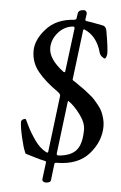

<svg xmlns="http://www.w3.org/2000/svg" viewBox="-57 -748 571 904"><g transform="rotate(5 229.0 -296.0)"><path d="M259 -627Q217 -623 188.5 -590Q160 -557 160 -517Q160 -465 231 -411Q233 -410 235 -409.5Q237 -409 238.5 -410Q240 -411 240 -413L266 -619Q266 -627 259 -627ZM292 -367Q294 -365 312.5 -352.5Q331 -340 337.5 -335Q344 -330 361.5 -316Q379 -302 387 -293Q395 -284 407.5 -268.5Q420 -253 426 -239.5Q432 -226 437 -208Q442 -190 442 -171Q442 -100 390 -40.5Q338 19 236 19Q228 19 227 25L218 101Q217 116 193 116Q186 116 181 111.5Q176 107 177 101L187 22Q187 15 181 15Q160 11 131.5 2Q103 -7 98 -8Q93 -9 90 -10.5Q87 -12 86.5 -13Q86 -14 85 -16.5Q84 -19 84 -20Q76 -37 65 -84Q54 -131 53 -158Q53 -164 59 -169Q65 -174 73 -174Q75 -174 88.5 -145Q102 -116 127.5 -79Q153 -42 185 -26Q187 -25 190 -25.5Q193 -26 193 -28L226 -297Q226 -305 214 -314Q152 -357 117.5 -399.5Q83 -442 83 -497Q83 -549 130 -601.5Q177 -654 261 -659Q271 -661 271 -665L275 -691Q278 -708 304 -708Q310 -708 314 -702.5Q318 -697 317 -691L313 -665Q313 -659 319 -658Q333 -657 398 -644Q412 -641 416 -622Q430 -543 430 -515Q430 -508 427 -499Q424 -490 420 -490Q415 -490 406 -497.5Q397 -505 394 -515Q373 -593 312 -618Q310 -619 308.5 -617Q307 -615 307 -613L279 -386Q278 -382 278 -380Q278 -378 278.5 -376.5Q279 -375 280.5 -374Q282 -373 283 -372.5Q284 -372 286.5 -370.5Q289 -369 292 -367ZM264 -270 234 -26Q233 -16 242 -16Q300 -20 326 -49.5Q352 -79 352 -148Q352 -181 323 -219.5Q294 -258 268 -275Q266 -276 265.5 -275.5Q265 -275 264 -270Z"/></g></svg>

Font: EB Garamond 12 All SC
Style: AllSC
Weight: 400
Version: Version 0.016 ; ttfautohint (v0.97) -l 8 -r 50 -G 200 -x 0 -